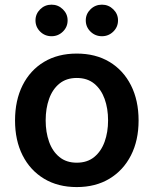

<svg xmlns="http://www.w3.org/2000/svg" viewBox="-20 -779 649 811"><path d="M304.2 11.2Q224.6 11.2 166 -24.2Q107.4 -59.6 75.4 -122.8Q43.5 -186 43.5 -270Q43.5 -355 75.4 -418.7Q107.4 -482.4 166 -517.6Q224.6 -552.7 304.2 -552.7Q383.8 -552.7 442.4 -517.6Q501 -482.4 533.2 -418.7Q565.4 -355 565.4 -270Q565.4 -186 533.2 -122.8Q501 -59.6 442.4 -24.2Q383.8 11.2 304.2 11.2ZM304.2 -91.8Q348.6 -91.8 377.9 -115.7Q407.2 -139.6 421.9 -180.2Q436.5 -220.7 436.5 -270.5Q436.5 -320.8 421.9 -361.3Q407.2 -401.9 377.9 -425.8Q348.6 -449.7 304.2 -449.7Q260.3 -449.7 231 -425.8Q201.7 -401.9 187.3 -361.3Q172.9 -320.8 172.9 -270.5Q172.9 -220.7 187.3 -180.2Q201.7 -139.6 231 -115.7Q260.3 -91.8 304.2 -91.8ZM197.8 -626Q169.4 -626 149.7 -645.5Q129.9 -665 129.9 -692.9Q129.9 -720.2 149.7 -739.7Q169.4 -759.3 197.8 -759.3Q225.6 -759.3 245.6 -739.7Q265.6 -720.2 265.6 -692.9Q265.6 -665 245.6 -645.5Q225.6 -626 197.8 -626ZM410.6 -626Q382.3 -626 362.3 -645.5Q342.3 -665 342.3 -692.9Q342.3 -720.2 362.3 -739.7Q382.3 -759.3 410.6 -759.3Q438.5 -759.3 458.5 -739.7Q478.5 -720.2 478.5 -692.9Q478.5 -665 458.5 -645.5Q438.5 -626 410.6 -626Z"/></svg>

Font: Inter SemiBold
Style: Regular
Weight: 600
Designer: Rasmus Andersson
Foundry: rsms
Version: Version 4.001;git-9221beed3